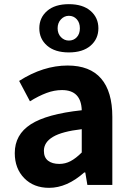

<svg xmlns="http://www.w3.org/2000/svg" viewBox="-20 -889 631 923"><path d="M51 -153Q51 -242 128 -291.5Q205 -341 373 -359Q370 -456 278 -456Q241 -456 203.5 -442Q166 -428 124 -402L72 -500Q188 -574 305 -574Q412 -574 466 -511.5Q520 -449 520 -327V0H400L390 -60H385Q302 14 216 14Q142 14 96.5 -32.5Q51 -79 51 -153ZM373 -156V-268Q278 -257 234.5 -231Q191 -205 191 -164Q191 -132 211 -116.5Q231 -101 265 -101Q294 -101 319.5 -114.5Q345 -128 373 -156ZM169 -753Q169 -804 206.5 -836.5Q244 -869 311 -869Q378 -869 415.5 -836.5Q453 -804 453 -753Q453 -702 415.5 -669.5Q378 -637 311 -637Q244 -637 206.5 -669.5Q169 -702 169 -753ZM364 -753Q364 -780 349 -796.5Q334 -813 311 -813Q289 -813 273 -796Q257 -779 257 -753Q257 -727 273 -710.5Q289 -694 311 -694Q334 -694 349 -710Q364 -726 364 -753Z"/></svg>

Font: Merged Yaku Han JP
Style: Bold
Weight: 700
Designer: Ryoko NISHIZUKA 西塚涼子 (kana, bopomofo & ideographs); Paul D. Hunt (Latin, Greek & Cyrillic); Sandoll Communications 산돌커뮤니
Foundry: Adobe
Version: Version 2.004